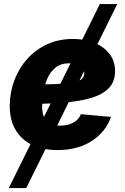

<svg xmlns="http://www.w3.org/2000/svg" viewBox="-20 -748 633 972"><path d="M24.4 204.1 485.4 -727.5H573.7L112.8 204.1ZM271.5 11.7Q195.8 11.7 141.1 -15.1Q86.4 -42 57.4 -93Q28.3 -144 29.3 -215.8Q30.3 -283.2 53.5 -343.8Q76.7 -404.3 118.9 -450.9Q161.1 -497.6 219.5 -524.2Q277.8 -550.8 349.1 -550.8Q408.7 -550.8 457 -531.5Q505.4 -512.2 533.9 -475.8Q562.5 -439.5 562.5 -387.7Q562.5 -334.5 530.3 -301.3Q498 -268.1 436.5 -250.7Q375 -233.4 287.1 -227.3Q199.2 -221.2 87.9 -221.2L104.5 -319.8Q199.7 -319.8 259 -322.3Q318.4 -324.7 350.6 -331.1Q382.8 -337.4 394.8 -348.9Q406.7 -360.4 406.7 -377.9Q406.7 -401.4 387 -414.6Q367.2 -427.7 331.5 -427.7Q287.1 -427.7 259.8 -404.8Q232.4 -381.8 218.3 -347.2Q204.1 -312.5 199 -275.9Q193.8 -239.3 193.4 -211.9Q192.9 -183.1 200.7 -160.4Q208.5 -137.7 228.5 -124.8Q248.5 -111.8 284.2 -111.8Q322.8 -111.8 350.8 -127Q378.9 -142.1 389.6 -169.9L542 -156.2Q516.1 -81.1 445.1 -34.7Q374 11.7 271.5 11.7Z"/></svg>

Font: Inter 16pt ExtraBold
Style: Italic
Weight: 800
Italic angle: -9.3988°
Version: Version 4.001;git-66647c0bb